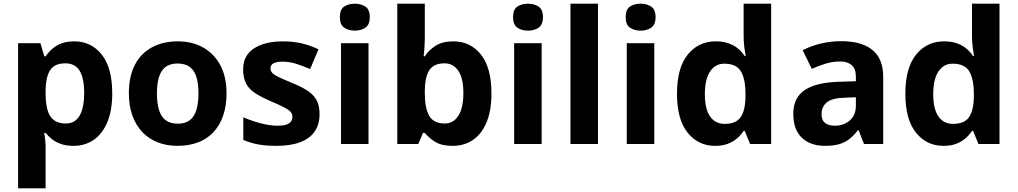

<svg xmlns="http://www.w3.org/2000/svg" viewBox="-20 -780 5512 1040"><path d="M382 -556Q474 -556 531 -484.5Q588 -413 588 -274Q588 -181 561 -117.5Q534 -54 487 -22Q440 10 378 10Q339 10 310.5 0Q282 -10 262 -26Q242 -42 227 -60H219Q223 -41 225 -20.5Q227 0 227 20V240H78V-546H199L220 -475H227Q242 -497 263 -515.5Q284 -534 313.5 -545Q343 -556 382 -556ZM334 -437Q295 -437 272 -421Q249 -405 238.5 -372.5Q228 -340 227 -291V-275Q227 -222 237 -185.5Q247 -149 271 -130Q295 -111 336 -111Q370 -111 392 -130Q414 -149 425 -186Q436 -223 436 -276Q436 -356 411.5 -396.5Q387 -437 334 -437Z M1207 -274Q1207 -206 1188.5 -153Q1170 -100 1135.5 -63.5Q1101 -27 1052 -8.5Q1003 10 941 10Q884 10 835.5 -8.5Q787 -27 752 -63.5Q717 -100 697.5 -153Q678 -206 678 -274Q678 -365 710 -427.5Q742 -490 802 -523Q862 -556 944 -556Q1021 -556 1080 -523Q1139 -490 1173 -427.5Q1207 -365 1207 -274ZM830 -274Q830 -220 841.5 -183.5Q853 -147 878 -128.5Q903 -110 943 -110Q983 -110 1007.5 -128.5Q1032 -147 1043.5 -183.5Q1055 -220 1055 -274Q1055 -328 1043.5 -364Q1032 -400 1007 -418Q982 -436 942 -436Q883 -436 856.5 -395.5Q830 -355 830 -274Z M1711 -162Q1711 -107 1685 -68.5Q1659 -30 1607 -10Q1555 10 1478 10Q1421 10 1380 2.5Q1339 -5 1298 -22V-145Q1342 -125 1393 -112Q1444 -99 1483 -99Q1527 -99 1545.5 -112Q1564 -125 1564 -146Q1564 -160 1556.5 -171Q1549 -182 1524 -196Q1499 -210 1446 -232Q1395 -254 1362 -275.5Q1329 -297 1313 -327.5Q1297 -358 1297 -404Q1297 -480 1356 -518Q1415 -556 1513 -556Q1564 -556 1610 -546Q1656 -536 1705 -513L1660 -406Q1620 -423 1584 -434.5Q1548 -446 1511 -446Q1478 -446 1461.5 -437Q1445 -428 1445 -410Q1445 -397 1453.5 -386.5Q1462 -376 1486.5 -364Q1511 -352 1559 -332Q1606 -313 1640 -292.5Q1674 -272 1692.5 -241.5Q1711 -211 1711 -162Z M1976 -546V0H1827V-546ZM1902 -760Q1935 -760 1959 -744.5Q1983 -729 1983 -687Q1983 -646 1959 -630Q1935 -614 1902 -614Q1868 -614 1844.5 -630Q1821 -646 1821 -687Q1821 -729 1844.5 -744.5Q1868 -760 1902 -760Z M2281 -583Q2281 -552 2279 -522Q2277 -492 2275 -475H2281Q2303 -509 2340 -532.5Q2377 -556 2436 -556Q2528 -556 2585 -484.5Q2642 -413 2642 -274Q2642 -181 2615.5 -117.5Q2589 -54 2542 -22Q2495 10 2432 10Q2372 10 2337.5 -11.5Q2303 -33 2281 -60H2271L2246 0H2132V-760H2281ZM2388 -437Q2349 -437 2326 -421Q2303 -405 2292.5 -372.5Q2282 -340 2281 -291V-275Q2281 -196 2304.5 -153.5Q2328 -111 2390 -111Q2436 -111 2463 -153.5Q2490 -196 2490 -276Q2490 -356 2462.5 -396.5Q2435 -437 2388 -437Z M2914 -546V0H2765V-546ZM2840 -760Q2873 -760 2897 -744.5Q2921 -729 2921 -687Q2921 -646 2897 -630Q2873 -614 2840 -614Q2806 -614 2782.5 -630Q2759 -646 2759 -687Q2759 -729 2782.5 -744.5Q2806 -760 2840 -760Z M3219 0H3070V-760H3219Z M3524 -546V0H3375V-546ZM3450 -760Q3483 -760 3507 -744.5Q3531 -729 3531 -687Q3531 -646 3507 -630Q3483 -614 3450 -614Q3416 -614 3392.5 -630Q3369 -646 3369 -687Q3369 -729 3392.5 -744.5Q3416 -760 3450 -760Z M3853 10Q3762 10 3704.5 -61.5Q3647 -133 3647 -272Q3647 -412 3705 -484Q3763 -556 3857 -556Q3896 -556 3926 -545.5Q3956 -535 3977.5 -517Q3999 -499 4014 -476H4019Q4016 -492 4012 -522.5Q4008 -553 4008 -585V-760H4157V0H4043L4014 -71H4008Q3994 -49 3972.5 -30.5Q3951 -12 3922 -1Q3893 10 3853 10ZM3905 -109Q3967 -109 3992 -145.5Q4017 -182 4018 -255V-271Q4018 -351 3993.5 -393Q3969 -435 3903 -435Q3854 -435 3826 -392.5Q3798 -350 3798 -270Q3798 -190 3826 -149.5Q3854 -109 3905 -109Z M4537 -557Q4647 -557 4705.5 -509.5Q4764 -462 4764 -364V0H4660L4631 -74H4627Q4604 -45 4579.5 -26Q4555 -7 4523.5 1.5Q4492 10 4446 10Q4398 10 4359.5 -8.5Q4321 -27 4299 -65.5Q4277 -104 4277 -163Q4277 -250 4338 -291.5Q4399 -333 4521 -337L4616 -340V-364Q4616 -407 4593.5 -427Q4571 -447 4531 -447Q4491 -447 4453 -435.5Q4415 -424 4377 -407L4328 -508Q4372 -531 4425.5 -544Q4479 -557 4537 -557ZM4558 -251Q4486 -249 4458 -225Q4430 -201 4430 -162Q4430 -128 4450 -113.5Q4470 -99 4502 -99Q4550 -99 4583 -127.5Q4616 -156 4616 -208V-253Z M5090 10Q4999 10 4941.5 -61.5Q4884 -133 4884 -272Q4884 -412 4942 -484Q5000 -556 5094 -556Q5133 -556 5163 -545.5Q5193 -535 5214.5 -517Q5236 -499 5251 -476H5256Q5253 -492 5249 -522.5Q5245 -553 5245 -585V-760H5394V0H5280L5251 -71H5245Q5231 -49 5209.5 -30.5Q5188 -12 5159 -1Q5130 10 5090 10ZM5142 -109Q5204 -109 5229 -145.5Q5254 -182 5255 -255V-271Q5255 -351 5230.5 -393Q5206 -435 5140 -435Q5091 -435 5063 -392.5Q5035 -350 5035 -270Q5035 -190 5063 -149.5Q5091 -109 5142 -109Z"/></svg>

Font: Noto Sans Hebrew
Style: Bold
Weight: 700
Designer: Monotype Design Team
Foundry: Monotype Imaging Inc.
Version: Version 2.003